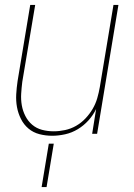

<svg xmlns="http://www.w3.org/2000/svg" viewBox="-20 -540 540 775"><path d="M191 8Q164 8 139 1.5Q114 -5 95 -21Q76 -37 64.5 -60Q53 -83 48.5 -108Q44 -133 45.5 -159.5Q47 -186 51 -213L102 -520H122L70 -210Q67 -186 65.5 -162Q64 -138 68 -115Q72 -92 82.5 -71.5Q93 -51 110 -36.5Q127 -22 149.5 -16Q172 -10 197 -10Q219 -10 242.5 -15Q266 -20 287 -32Q308 -44 325 -62Q342 -80 354 -100.5Q366 -121 372.5 -143.5Q379 -166 383 -189L438 -520H458L372 0H352L368 -100Q356 -75 337 -54Q318 -33 294 -18.5Q270 -4 243 2Q216 8 191 8ZM148 215 177 40H197L168 215Z"/></svg>

Font: Iosevka SS18 Thin
Style: Italic
Weight: 100
Italic angle: -9°
Monospace: yes
Designer: Belleve Invis
Foundry: Belleve Invis
Version: Version 25.1.1; ttfautohint (v1.8.4)